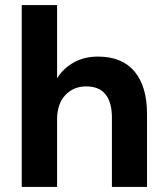

<svg xmlns="http://www.w3.org/2000/svg" viewBox="-20 -740 662 760"><path d="M66 0V-720H206V-430Q230 -469 271.5 -492.5Q313 -516 368 -516Q463 -516 512.5 -457Q562 -398 562 -288V0H423V-275Q423 -334 398 -366Q373 -398 321 -398Q271 -398 238.5 -363.5Q206 -329 206 -267V0Z"/></svg>

Font: DM Sans ExtraBold
Style: Regular
Weight: 800
Designer: Colophon Foundry, Jonny Pinhorn
Foundry: Colophon Foundry
Version: Version 4.004; ttfautohint (v1.8.4.7-5d5b)